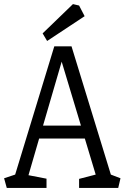

<svg xmlns="http://www.w3.org/2000/svg" viewBox="-22 -917 612 937"><path d="M11 0 -2 -47 52 -65 243 -691H327L519 -65L566 -47L555 0H364V-44L445 -65L392 -241H169L117 -62L205 -45V0ZM188 -304H373L279 -616ZM208 -717 186 -754 334 -897 364 -890 391 -838Z"/></svg>

Font: Kreon Light Light
Style: Regular
Weight: 300
Version: Version 2.002